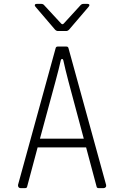

<svg xmlns="http://www.w3.org/2000/svg" viewBox="-20 -970 640 990"><path d="M86 0Q79 0 75.5 -5Q72 -10 73 -17L267 -722Q269 -730 278 -730H322Q331 -730 333 -722L527 -17Q529 -10 525 -5Q521 0 514 0H489Q479 0 478 -8L424 -210H174L120 -8Q119 0 109 0ZM186 -255H412L333 -550Q315 -619 307 -657Q305 -666 300 -666Q295 -666 293 -657Q289 -638 282 -611Q275 -584 266 -550ZM279 -810Q271 -810 264 -817L163 -935Q158 -941 160 -945.5Q162 -950 169 -950H192Q202 -950 207 -944L294 -850Q302 -840 310 -850L396 -944Q402 -950 411 -950H431Q439 -950 440.5 -945.5Q442 -941 437 -935L336 -817Q329 -810 321 -810Z"/></svg>

Font: Pitagon Sans Mono Thin
Style: Regular
Weight: 100
Monospace: yes
Designer: Travis Tran
Foundry: Pitagon
Version: Version 1.001; ttfautohint (v1.8.4.7-5d5b);gftools[0.9.26]